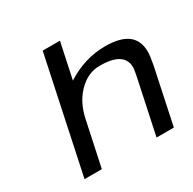

<svg xmlns="http://www.w3.org/2000/svg" viewBox="-154 -852 1012 1009"><g transform="rotate(-30 352.0 -347.5)"><path d="M80.1 0 227.1 -693.8 228 -694.8H332L286.1 -479Q397.9 -550.8 522.9 -550.8Q703.1 -550.8 703.1 -414.1Q703.1 -387.2 692.9 -335L622.1 0H517.1L587.9 -333Q594.7 -368.2 595.2 -379.9Q595.2 -476.1 449.2 -476.1H445.8Q381.8 -476.1 329.1 -429.2Q263.2 -371.1 242.2 -268.1L185.1 0Z"/></g></svg>

Font: CMU Bright
Style: SemiBoldOblique
Weight: 600
Italic angle: -12°
Version: Version 0.7.0